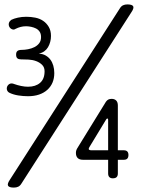

<svg xmlns="http://www.w3.org/2000/svg" viewBox="-20 -800 640 870"><path d="M43 50Q21 50 16.5 41.5Q12 33 25 14L523 -762Q529 -772 537.5 -776Q546 -780 557 -780Q579 -780 583.5 -771.5Q588 -763 575 -744L77 32Q71 42 62.5 46Q54 50 43 50ZM470 -14V-76H356Q340 -76 332 -84Q324 -92 324 -107Q324 -113 325.5 -118Q327 -123 330 -128L460 -339Q465 -346 471 -349Q477 -352 486 -352Q499 -352 506.5 -344.5Q514 -337 514 -322V-119H541Q552 -119 557 -113.5Q562 -108 562 -98Q562 -87 557 -81.5Q552 -76 541 -76H514V-14Q514 -3 508.5 2.5Q503 8 491 8Q481 8 475.5 2.5Q470 -3 470 -14ZM24 -379Q15 -383 12 -391.5Q9 -400 13 -409Q17 -417 25 -420.5Q33 -424 45 -419Q59 -414 75.5 -410.5Q92 -407 107 -407Q141 -407 161.5 -424.5Q182 -442 182 -477Q182 -495 171 -506Q160 -517 144 -523Q128 -529 109.5 -530Q91 -531 75 -531Q71 -531 66.5 -532Q62 -533 59 -535.5Q56 -538 54.5 -542Q53 -546 53 -553Q53 -564 59 -569Q65 -574 79 -574Q92 -574 107.5 -577Q123 -580 136 -586.5Q149 -593 157.5 -604Q166 -615 166 -632Q166 -647 159.5 -656.5Q153 -666 143 -671Q133 -676 121 -678.5Q109 -681 98 -681Q85 -681 73.5 -678Q62 -675 50 -669Q43 -664 34.5 -667.5Q26 -671 22 -679Q18 -688 20.5 -696Q23 -704 31 -710Q43 -716 61 -720Q79 -724 99 -724Q120 -724 140 -720Q160 -716 175.5 -705.5Q191 -695 201 -678Q211 -661 211 -637Q211 -623 207.5 -610Q204 -597 197.5 -586Q191 -575 180.5 -567.5Q170 -560 156 -557Q174 -556 187 -548.5Q200 -541 208.5 -529.5Q217 -518 221.5 -502.5Q226 -487 226 -469Q226 -445 218 -426Q210 -407 194.5 -393Q179 -379 157 -371.5Q135 -364 107 -364Q85 -364 63 -367.5Q41 -371 24 -379ZM470 -119V-255Q470 -260 469 -261.5Q468 -263 466 -263L464 -262Q462 -261 460 -257L386 -135Q384 -132 383 -129.5Q382 -127 382 -125Q382 -122 385.5 -120.5Q389 -119 395 -119Z"/></svg>

Font: Maple Mono ExtraLight
Style: Regular
Weight: 275
Monospace: yes
Designer: subframe7536
Version: Version 7.000